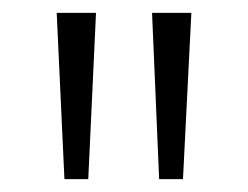

<svg xmlns="http://www.w3.org/2000/svg" viewBox="-20 -906 385 298"><path d="M80 -628H117L129 -886H68ZM227 -628H264L277 -886H216Z"/></svg>

Font: Noto Sans Kannada UI ExtraCondensed Light
Style: Regular
Weight: 300
Width: 2
Designer: Jelle Bosma - Monotype Design Team
Foundry: Monotype Imaging Inc.
Version: Version 2.005